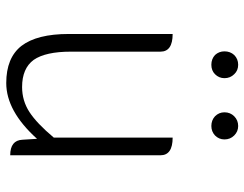

<svg xmlns="http://www.w3.org/2000/svg" viewBox="-106 -682 801 630"><g transform="rotate(90 295.0 -367.5)"><path d="M253 13Q170 13 131 -37Q92 -88 92 -192V-533Q150 -533 150 -493V-199Q150 -116 177 -77Q205 -39 266 -39Q311 -39 348 -63Q385 -87 432 -143V-533Q490 -533 490 -493V0Q441 0 439 -40L436 -88Q345 13 253 13ZM161 -672Q149 -685 149 -703Q149 -722 161 -735Q174 -748 193 -748Q212 -748 224 -735Q237 -722 237 -703Q237 -685 224 -672Q212 -660 193 -660Q174 -660 161 -672ZM394 -660Q375 -660 362 -672Q349 -685 349 -703Q349 -722 362 -735Q375 -748 394 -748Q412 -748 425 -735Q438 -722 438 -703Q438 -685 425 -672Q412 -660 394 -660Z"/></g></svg>

Font: Swei Half Moon CJK SC
Style: Light
Weight: 300
Version: Version 2.071